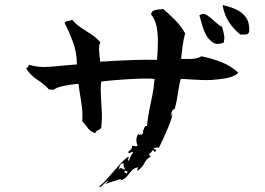

<svg xmlns="http://www.w3.org/2000/svg" viewBox="-20 -738 1040 754"><path d="M916 -452Q898 -436 869.5 -431Q841 -426 810 -424Q789 -423 768.5 -424Q748 -425 730 -426Q718 -427 707.5 -427.5Q697 -428 690 -428Q684 -409 679 -373.5Q674 -338 666 -309Q661 -310 658.5 -306Q656 -302 654 -296Q654 -293 653 -290.5Q652 -288 650 -285Q652 -281 654 -286.5Q656 -292 656 -292Q658 -287 653 -271.5Q648 -256 639.5 -235.5Q631 -215 622.5 -196.5Q614 -178 608 -166Q605 -160 604 -158Q597 -160 590 -157.5Q583 -155 583 -155Q582 -152 586 -152Q592 -152 592 -149Q593 -143 588.5 -142Q584 -141 583 -149Q577 -147 575.5 -142.5Q574 -138 565 -134Q567 -132 567 -129Q568 -125 572 -123Q554 -113 548 -99Q542 -85 522 -68Q517 -69 520 -74Q523 -79 522 -81Q506 -78 496.5 -67Q487 -56 478 -45Q469 -34 453 -29Q453 -29 454.5 -31.5Q456 -34 453 -35Q437 -29 423.5 -25.5Q410 -22 391 -14Q391 -14 397.5 -19Q404 -24 403 -28Q399 -26 395.5 -23Q392 -20 388 -16Q384 -11 379 -7Q374 -3 368 -4Q385 -18 399.5 -34.5Q414 -51 428 -67Q441 -82 454 -96.5Q467 -111 483 -123Q487 -122 484 -116Q481 -109 486 -106Q492 -125 503 -140Q500 -143 495 -140Q493 -138 490 -137Q487 -136 483 -139Q485 -145 492 -149.5Q499 -154 499 -165Q503 -166 510 -164Q517 -163 520 -165Q516 -176 515.5 -187Q515 -198 523 -213Q525 -209 527.5 -209Q530 -209 532 -210Q535 -212 535 -207Q535 -207 540 -213.5Q545 -220 540 -224Q543 -226 544.5 -229Q546 -232 546 -235Q548 -239 549.5 -241.5Q551 -244 557 -243Q561 -279 566.5 -306.5Q572 -334 578 -362Q584 -390 587 -428Q572 -430 543.5 -429.5Q515 -429 482.5 -427Q450 -425 421.5 -422.5Q393 -420 378 -418Q375 -406 375.5 -387.5Q376 -369 377 -346Q379 -321 380 -292.5Q381 -264 377 -236Q373 -229 365.5 -227Q358 -225 354 -215Q335 -221 325 -235Q315 -249 303 -262Q305 -292 301.5 -319Q298 -346 293 -375Q292 -383 290.5 -391.5Q289 -400 288 -409Q278 -408 259 -405.5Q240 -403 221 -398.5Q202 -394 192 -386Q188 -384 182 -386Q176 -388 173 -386Q153 -408 127 -424.5Q101 -441 84 -467Q83 -471 87 -473Q89 -474 91 -476Q93 -478 93 -484Q126 -474 157 -475Q188 -476 224 -480Q237 -481 251.5 -482.5Q266 -484 282 -485Q282 -531 266.5 -573Q251 -615 234 -647Q237 -655 246.5 -655.5Q256 -656 263 -661Q278 -643 298 -629.5Q318 -616 338.5 -603Q359 -590 374 -572Q368 -559 369 -543.5Q370 -528 371 -516Q372 -510 372.5 -505Q373 -500 373 -496Q385 -496 398.5 -497Q412 -498 427 -499Q464 -501 507 -502.5Q550 -504 597 -503V-505Q599 -532 600 -565.5Q601 -599 595.5 -630.5Q590 -662 573 -682Q576 -694 584.5 -697Q593 -700 604 -701Q608 -701 612.5 -701.5Q617 -702 621 -703Q645 -682 668 -659Q691 -636 707 -607Q700 -581 696.5 -552.5Q693 -524 691 -507Q692 -507 693 -507Q707 -506 730.5 -506.5Q754 -507 771 -517Q815 -508 852 -493Q889 -478 916 -452ZM959 -615Q956 -605 949.5 -603.5Q943 -602 935 -602Q928 -603 924 -602Q899 -622 880 -650Q861 -678 854 -718Q882 -712 906 -701.5Q930 -691 945 -671Q960 -651 959 -615ZM859 -571Q836 -561 820.5 -569Q805 -577 794 -593Q782 -612 775 -636Q768 -660 763 -678Q779 -688 793 -678.5Q807 -669 821 -656Q829 -649 836.5 -642.5Q844 -636 852 -633Q853 -629 854 -625.5Q855 -622 856 -619Q859 -607 860.5 -597Q862 -587 859 -571ZM472 -73Q471 -74 470 -76Q468 -79 466 -83Q464 -87 466 -97Q456 -98 451 -88Q446 -78 449 -73Q453 -79 455 -78.5Q457 -78 460 -76Q462 -75 465 -73.5Q468 -72 472 -73ZM482 -64Q481 -64 478 -65Q473 -68 469 -67V-62Q469 -58 472 -59Q473 -62 475 -59Q477 -57 478 -56Q478 -60 482 -64Z"/></svg>

Font: Yuji Syuku
Style: Regular
Weight: 400
Designer: Kataoka Yuji
Foundry: Kinuta Font Factory
Version: Version 3.002